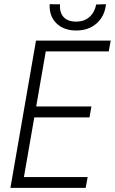

<svg xmlns="http://www.w3.org/2000/svg" viewBox="-20 -907 555 927"><path d="M403.3 -52.2 393.6 0H69.8L79.1 -52.2ZM210 -710.9 86.4 0H30.3L153.8 -710.9ZM421.4 -393.1 412.1 -340.3H128.9L138.7 -393.1ZM514.6 -710.9 504.9 -658.7H184.1L193.4 -710.9ZM444.3 -885.3 491.7 -886.7Q487.8 -846.7 467.8 -817.9Q447.8 -789.1 416.3 -773.9Q384.8 -758.8 344.2 -759.8Q287.1 -760.7 252.2 -794.7Q217.3 -828.6 219.7 -886.7L269.5 -886.2Q267.1 -847.7 286.4 -825.4Q305.7 -803.2 345.7 -802.7Q386.2 -802.2 411.6 -824.7Q437 -847.2 444.3 -885.3Z"/></svg>

Font: Roboto Condensed Light
Style: Italic
Weight: 300
Italic angle: -12°
Designer: Christian Robertson
Foundry: Google
Version: Version 3.0; 2020